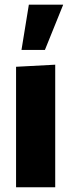

<svg xmlns="http://www.w3.org/2000/svg" viewBox="-20 -794 302 814"><path d="M48.1 0V-510.9L213.1 -519.7H214.1V0ZM71.1 -582.3 102.3 -774.1H247.5V-773.1L170.4 -582.3Z"/></svg>

Font: Foldit Thin
Style: Regular
Weight: 100
Designer: Sophia Tai
Foundry: Sophia Tai
Version: Version 1.003